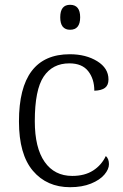

<svg xmlns="http://www.w3.org/2000/svg" viewBox="-20 -770 512 800"><path d="M59 -264Q59 -544 271 -544Q338 -544 385 -515Q432 -486 432 -439Q432 -415 417.5 -404Q403 -393 373 -392Q373 -441 347.5 -473.5Q322 -506 269 -506Q199 -506 162 -451Q125 -396 125 -265Q125 -154 166 -95.5Q207 -37 281 -37Q333 -37 368 -59.5Q403 -82 421 -120Q434 -108 434 -86Q434 -65 415 -42.5Q396 -20 359 -5Q322 10 272 10Q175 10 117 -58.5Q59 -127 59 -264ZM231 -698Q231 -750 272 -750Q314 -750 314 -698Q314 -646 272 -646Q231 -646 231 -698Z"/></svg>

Font: Noto Serif Light
Style: Regular
Weight: 300
Designer: Monotype Design Team
Foundry: Monotype Imaging Inc.
Version: Version 1.001